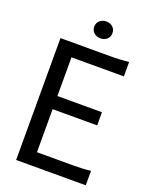

<svg xmlns="http://www.w3.org/2000/svg" viewBox="-172 -1048 901 1140"><g transform="rotate(20 278.0 -478.0)"><path d="M75 0V-770H396Q427.5 -770 452.8 -771.5Q478 -773 506.5 -776V-685H175.5V-440.5H457V-357.5H175.5V-85.5H405Q436.5 -85.5 461.2 -86.8Q486 -88 515 -91.5V0ZM298 -849.5Q273.5 -849.5 256.8 -864.2Q240 -879 240 -903Q240 -926.5 256.8 -941.2Q273.5 -956 298 -956Q322.5 -956 338.8 -941.2Q355 -926.5 355 -903Q355 -879 338.8 -864.2Q322.5 -849.5 298 -849.5Z"/></g></svg>

Font: Junction Medium
Style: Regular
Weight: 500
Designer: Caroline Hadilaksono
Foundry: Caroline Hadilaksono, Tyler Finck, The League of Moveable Type
Version: Version 2.000; ttfautohint (v1.8.3)